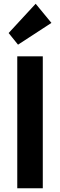

<svg xmlns="http://www.w3.org/2000/svg" viewBox="-20 -1003 320 1023"><path d="M72 0H208V-703H72ZM26 -827 76 -765 254 -881 170 -983Z"/></svg>

Font: MV Cash SemiBold
Style: Regular
Weight: 600
Designer: Rodrigo Fuenzalida
Foundry: fragTYPE
Version: Version 1.100;Glyphs 3.1.2 (3151)